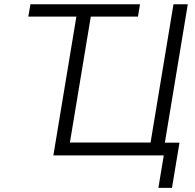

<svg xmlns="http://www.w3.org/2000/svg" viewBox="-20 -748 939 924"><path d="M116.2 -668 126.5 -727.5H653.8L644 -668ZM763.2 0H236.8L357.4 -727.5H426.8L316.4 -62H704.6L814.9 -727.5H883.8ZM742.2 156.2 768.1 0H726.1L735.8 -61.5H843.8L807.6 156.2Z"/></svg>

Font: Inter 16pt Light
Style: Italic
Weight: 300
Italic angle: -9.3988°
Version: Version 4.001;git-66647c0bb